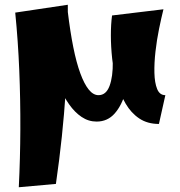

<svg xmlns="http://www.w3.org/2000/svg" viewBox="-20 -491 756 807"><path d="M59 296Q65 175 65.5 51.5Q66 -72 61 -195Q56 -318 44 -438L265 -471Q266 -377 264 -286.5Q262 -196 256 -104.5Q250 -13 240 82.5Q230 178 215 282ZM386 20Q352 20 323 0.5Q294 -19 270.5 -52.5Q247 -86 228.5 -128.5Q210 -171 197.5 -217.5Q185 -264 180 -308L265 -441Q275 -358 288 -293Q301 -228 317.5 -183Q334 -138 353 -114.5Q372 -91 394 -91Q426 -91 440.5 -130Q455 -169 454 -231H530Q524 -162 508 -105Q492 -48 462 -14Q432 20 386 20ZM648 30Q600 30 565.5 7Q531 -16 508 -55.5Q485 -95 471 -144Q457 -193 451.5 -244Q446 -295 446 -342.5Q446 -390 451 -426L667 -452Q658 -416 648.5 -369.5Q639 -323 633.5 -274.5Q628 -226 629 -184.5Q630 -143 640.5 -117Q651 -91 675 -91Z"/></svg>

Font: Marhey Light SemiBold
Style: Regular
Weight: 600
Version: Version 1.000